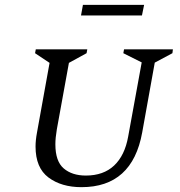

<svg xmlns="http://www.w3.org/2000/svg" viewBox="-20 -764 745 794"><path d="M317 10Q234 10 180.5 -30Q127 -70 127 -158Q127 -184 133 -216L185 -504L125 -544L128 -560H341L338 -544L265 -504L215 -229Q209 -194 209 -167Q209 -97 243.5 -67.5Q278 -38 335 -38Q408 -38 452 -79.5Q496 -121 510 -199L566 -506L490 -544L493 -560H695L693 -544L620 -505L568 -216Q527 10 317 10ZM315 -700 323 -744H576L567 -700Z"/></svg>

Font: Spectral SC
Style: Italic
Weight: 400
Italic angle: -10°
Designer: Jean-Baptiste Levee
Foundry: Production Type
Version: Version 2.001